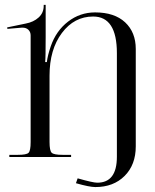

<svg xmlns="http://www.w3.org/2000/svg" viewBox="-20 -633 626 774"><path d="M17.6 0V-8.8H51.8Q86.9 -8.8 95.2 -17.1Q103.5 -25.4 103.5 -60.5V-490.2Q103.5 -503.9 94.7 -512.7Q85.9 -521.5 71.3 -521.5Q69.3 -521.5 67.4 -521.5L9.8 -516.6L8.8 -522.5L84 -538.1Q115.2 -543.9 135.7 -562.5Q156.2 -581.1 156.2 -609.4V-613.3H164.1V-485.4Q164.1 -400.4 162.1 -382.8H168.9Q171.9 -409.2 184.6 -446.3Q206.1 -508.8 254.4 -545.9Q302.7 -583 363.3 -583Q441.4 -583 484.4 -543Q527.3 -502.9 527.3 -435.5V-43Q527.3 31.2 482.4 76.2Q437.5 121.1 364.3 121.1Q340.8 121.1 286.1 105.5L293 85.9Q354.5 103.5 372.1 103.5Q451.2 103.5 451.2 -1V-418.9Q451.2 -566.4 355.5 -566.4Q279.3 -566.4 229.5 -500Q179.7 -433.6 179.7 -328.1V-60.5Q179.7 -25.4 188.5 -17.1Q197.3 -8.8 232.4 -8.8H266.6V0Z"/></svg>

Font: FoglihtenNo07
Style: Regular
Weight: 500
Designer: gluk (gluksza@wp.pl)
Foundry: gluk (gluksza@wp.pl)
Version: Version 0.871